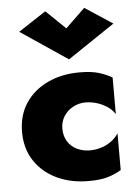

<svg xmlns="http://www.w3.org/2000/svg" viewBox="-54 -793 606 845"><g transform="rotate(-5 249.0 -370.5)"><path d="M208 -230Q208 -260 223 -284Q238 -308 264 -322Q290 -336 320 -336Q341 -336 365 -329.5Q389 -323 411.5 -309Q434 -295 448 -273V-435Q424 -449 391 -459.5Q358 -470 304 -470Q225 -470 163 -440.5Q101 -411 65.5 -357.5Q30 -304 30 -230Q30 -157 65.5 -103Q101 -49 163 -19.5Q225 10 304 10Q358 10 391 -0.5Q424 -11 448 -26V-188Q434 -167 413.5 -152.5Q393 -138 369 -131Q345 -124 320 -124Q290 -124 264 -136.5Q238 -149 223 -173Q208 -197 208 -230ZM264 -668 178 -751 56 -671 264 -531 472 -671 350 -751Z"/></g></svg>

Font: Jost ExtraBold
Style: Regular
Weight: 800
Version: Version 3.710